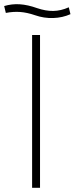

<svg xmlns="http://www.w3.org/2000/svg" viewBox="-58 -901 358 921"><path d="M134 -733V0H96V-733ZM120 -862Q161 -848 197.5 -848.5Q234 -849 272 -866L280 -833Q242 -816 197.5 -814.5Q153 -813 110 -828Q72 -841 39 -843.5Q6 -846 -30 -839L-38 -872Q-1 -883 37 -880.5Q75 -878 120 -862Z"/></svg>

Font: Kreadon
Style: Regular
Weight: 400
Designer: kohakuno
Foundry: StudioGnu
Version: Version 1.000;Glyphs 3.1.2 (3151)